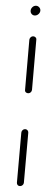

<svg xmlns="http://www.w3.org/2000/svg" viewBox="-20 -644 160 664"><path d="M85.9 -605.6Q85.9 -613 91.3 -618.5Q96.7 -624.1 104.1 -624.1Q110.4 -624.1 115 -619.4Q119.6 -614.8 119.6 -608.5Q119.6 -601.5 113.9 -595.9Q108.1 -590.4 100.7 -590.4Q94.4 -590.4 90.2 -594.8Q85.9 -599.3 85.9 -605.6ZM49.3 -0.4Q44.1 -0.4 41.1 -3.9Q38.1 -7.4 38.5 -12.2L53.7 -185.2Q54.1 -190 57.8 -193.7Q61.5 -197.4 66.7 -197.4Q71.5 -197.4 74.8 -193.9Q78.1 -190.4 77.8 -185.2L62.6 -12.2Q62.2 -7.4 58.3 -3.9Q54.4 -0.4 49.3 -0.4ZM77.8 -321.5Q72.6 -321.5 69.3 -324.8Q65.9 -328.1 66.7 -333.3L81.5 -506.7Q82.2 -511.5 85.9 -515Q89.6 -518.5 94.4 -518.5Q99.3 -518.5 102.8 -515Q106.3 -511.5 105.6 -506.7L90.7 -333.3Q90 -328.1 86.3 -324.8Q82.6 -321.5 77.8 -321.5Z"/></svg>

Font: 26F Galaxy Sans Thin
Style: Italic
Weight: 100
Italic angle: -4.99998°
Designer: C₂₉H₂₅N₃O₅
Version: Version 1.200